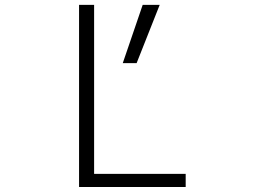

<svg xmlns="http://www.w3.org/2000/svg" viewBox="-20 -751 1040 772"><path d="M622.1 -731.4 529.3 -497.1H473.6L553.7 -731.4ZM358.4 -731.4V-51.8H726.6V1H297.9V-731.4Z"/></svg>

Font: GenEi Gothic M Light
Style: Regular
Weight: 300
Designer: o_tamon (Modified); [Source Han Sans]
Ryoko NISHIZUKA  (kana & ideographs); Paul D. Hunt (Latin, Greek & Cyrillic); Wenl
Version: Version 1.1a;Original Version 1.004